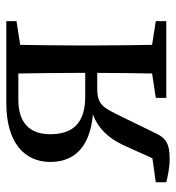

<svg xmlns="http://www.w3.org/2000/svg" viewBox="6 -566 570 623"><g transform="rotate(-90 291.5 -254.0)"><path d="M291 -263C210 -263 168 -297 168 -377C168 -442 204 -480 280 -480H365C366 -424 367 -344 367 -289V-263ZM535 -486V-519H269C139 -519 78 -459 78 -376C78 -305 119 -248 232 -238C189 -222 156 -190 132 -138L90 -45L12 -34V0C28 4 58 11 88 11C137 11 154 -1 169 -30L226 -147C253 -201 261 -224 315 -224H367C367 -169 366 -98 365 -46L286 -34V0H535V-34L458 -46C457 -101 456 -177 456 -230V-289C456 -342 457 -418 458 -474Z"/></g></svg>

Font: Noto Serif SC Medium
Style: Regular
Weight: 500
Designer: Ryoko NISHIZUKA 西塚涼子 (kana & ideographs); Frank Grießhammer (Latin, Greek & Cyrillic); Wenlong ZHANG 张文龙 (bopomofo); San
Foundry: Adobe Systems Incorporated
Version: Version 1.001;PS 1.001;hotconv 16.6.54;makeotf.lib2.5.65590